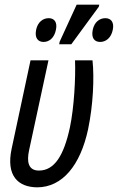

<svg xmlns="http://www.w3.org/2000/svg" viewBox="-20 -795 506 824"><path d="M234 -605H286L404 -766L406 -775H309L236 -616ZM167 -615C191 -615 213 -632 220 -667C227 -700 213 -717 189 -717C165 -717 142 -701 135 -667C128 -632 143 -615 167 -615ZM410 -615C434 -615 457 -632 464 -667C471 -700 456 -717 432 -717C408 -717 385 -701 378 -667C371 -632 385 -615 410 -615ZM139 9C248 9 325 -86 358 -240C380 -345 385 -462 377 -536H302C305 -462 298 -333 280 -248C254 -128 214 -63 147 -63C101 -63 94 -101 105 -151L188 -536H111L30 -157C5 -40 58 8 139 9Z"/></svg>

Font: Noto Sans ExtraCondensed
Style: Italic
Weight: 400
Width: 2
Italic angle: -12°
Designer: Monotype Design Team
Foundry: Monotype Imaging Inc.
Version: Version 2.013